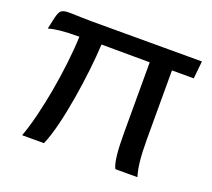

<svg xmlns="http://www.w3.org/2000/svg" viewBox="-99 -676 888 803"><g transform="rotate(20 345.5 -274.5)"><path d="M71 0H168C212 -98 247 -338 253 -470L468 -469V-154C468 -78 473 -22 486 0H584C573 -35 567 -82 567 -164V-469H664L672 -547H183C26 -547 45 -572 19 -456C46 -464 84 -469 155 -469C150 -325 113 -113 71 0Z"/></g></svg>

Font: Oakes Medium
Style: Regular
Weight: 500
Designer: Samuel Oakes
Foundry: Samuel Oakes
Version: Version 1.003;PS 001.003;hotconv 1.0.88;makeotf.lib2.5.64775